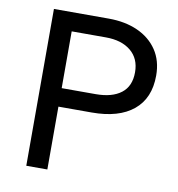

<svg xmlns="http://www.w3.org/2000/svg" viewBox="-79 -772 784 844"><g transform="rotate(10 313.0 -350.0)"><path d="M94 0V-700H338.5Q412 -700 468 -675Q524 -650 555.8 -602.8Q587.5 -555.5 587.5 -489.5Q587.5 -388 522.2 -334.2Q457 -280.5 336.5 -280.5H188V0ZM188 -363H339.5Q412.5 -363 453 -394Q493.5 -425 493.5 -487.5Q493.5 -548.5 452.2 -582.5Q411 -616.5 340.5 -616.5H188Z"/></g></svg>

Font: Geologica Light
Style: Regular
Weight: 300
Designer: Sindre Bremnes, Frode Helland
Foundry: Monokrom Skriftforlag AS
Version: Version 1.010; ttfautohint (v1.8.4.7-5d5b);gftools[0.9.28]